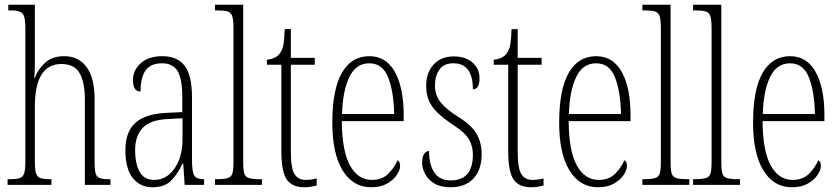

<svg xmlns="http://www.w3.org/2000/svg" viewBox="-20 -780 3540 810"><path d="M12 0V-24H21Q49 -24 63 -28.5Q77 -33 82 -49Q87 -65 87 -100V-661Q87 -710 75 -723Q63 -736 29 -736H15V-760H127V-503Q127 -490 126.5 -477Q126 -464 124 -452H127Q140 -487 170 -515Q200 -543 251 -543Q311 -543 345 -497.5Q379 -452 379 -361V-98Q379 -66 383 -50Q387 -34 400 -29Q413 -24 439 -24H446V0H338V-360Q338 -432 316 -471Q294 -510 239 -510Q127 -510 127 -330V-99Q127 -65 132 -49Q137 -33 151 -28.5Q165 -24 193 -24H197V0Z M622 10Q572 10 540.5 -28.5Q509 -67 509 -147Q509 -225 552.5 -263Q596 -301 686 -304L749 -307V-371Q749 -446 729.5 -479.5Q710 -513 663 -513Q617 -513 595 -484Q573 -455 573 -394Q541 -394 541 -441Q541 -484 574 -513.5Q607 -543 665 -543Q727 -543 758.5 -503.5Q790 -464 790 -367V-105Q790 -52 800.5 -38Q811 -24 839 -24H841V0H759L753 -90H750Q730 -47 702.5 -18.5Q675 10 622 10ZM630 -21Q666 -21 693 -43.5Q720 -66 735 -104.5Q750 -143 750 -191V-281L691 -278Q615 -275 582.5 -241Q550 -207 550 -146Q550 -90 569 -55.5Q588 -21 630 -21Z M887 0V-24H891Q924 -24 940 -28.5Q956 -33 960.5 -48.5Q965 -64 965 -98V-660Q965 -695 960 -711Q955 -727 940.5 -731.5Q926 -736 899 -736H887V-760H1006V-98Q1006 -64 1010.5 -48.5Q1015 -33 1031 -28.5Q1047 -24 1080 -24H1085V0Z M1264 10Q1212 10 1189.5 -23Q1167 -56 1167 -142V-507H1106V-528Q1144 -532 1160 -554Q1173 -571 1176.5 -596Q1180 -621 1181 -657H1207V-536H1308V-507H1207V-141Q1207 -70 1222.5 -45.5Q1238 -21 1269 -21Q1282 -21 1292.5 -22.5Q1303 -24 1316 -27V3Q1304 6 1290.5 8Q1277 10 1264 10Z M1546 10Q1469 10 1425.5 -61Q1382 -132 1382 -262Q1382 -403 1422.5 -473Q1463 -543 1538 -543Q1609 -543 1646 -476.5Q1683 -410 1683 -294V-269H1422Q1423 -143 1456.5 -82Q1490 -21 1549 -21Q1592 -21 1618 -47Q1644 -73 1657 -104Q1661 -102 1664.5 -96.5Q1668 -91 1668 -80Q1668 -63 1654 -42Q1640 -21 1613 -5.5Q1586 10 1546 10ZM1643 -299Q1641 -394 1617.5 -453.5Q1594 -513 1538 -513Q1482 -513 1454 -455.5Q1426 -398 1423 -299Z M1881 10Q1839 10 1813 -5.5Q1787 -21 1774 -45Q1761 -69 1761 -93Q1761 -119 1769.5 -131Q1778 -143 1790 -143Q1790 -85 1812.5 -52Q1835 -19 1882 -19Q1975 -19 1975 -128Q1975 -163 1958.5 -192Q1942 -221 1890 -254Q1849 -282 1824.5 -306Q1800 -330 1789 -356.5Q1778 -383 1778 -418Q1778 -474 1809.5 -508Q1841 -542 1894 -542Q1944 -542 1973.5 -516Q2003 -490 2003 -450Q2003 -403 1975 -403Q1975 -513 1893 -513Q1852 -513 1833.5 -486Q1815 -459 1815 -421Q1815 -379 1838 -349.5Q1861 -320 1910 -289Q1969 -253 1990.5 -215.5Q2012 -178 2012 -130Q2012 -64 1977.5 -27Q1943 10 1881 10Z M2221 10Q2169 10 2146.5 -23Q2124 -56 2124 -142V-507H2063V-528Q2101 -532 2117 -554Q2130 -571 2133.5 -596Q2137 -621 2138 -657H2164V-536H2265V-507H2164V-141Q2164 -70 2179.5 -45.5Q2195 -21 2226 -21Q2239 -21 2249.5 -22.5Q2260 -24 2273 -27V3Q2261 6 2247.5 8Q2234 10 2221 10Z M2503 10Q2426 10 2382.5 -61Q2339 -132 2339 -262Q2339 -403 2379.5 -473Q2420 -543 2495 -543Q2566 -543 2603 -476.5Q2640 -410 2640 -294V-269H2379Q2380 -143 2413.5 -82Q2447 -21 2506 -21Q2549 -21 2575 -47Q2601 -73 2614 -104Q2618 -102 2621.5 -96.5Q2625 -91 2625 -80Q2625 -63 2611 -42Q2597 -21 2570 -5.5Q2543 10 2503 10ZM2600 -299Q2598 -394 2574.5 -453.5Q2551 -513 2495 -513Q2439 -513 2411 -455.5Q2383 -398 2380 -299Z M2690 0V-24H2694Q2727 -24 2743 -28.5Q2759 -33 2763.5 -48.5Q2768 -64 2768 -98V-660Q2768 -695 2763 -711Q2758 -727 2743.5 -731.5Q2729 -736 2702 -736H2690V-760H2809V-98Q2809 -64 2813.5 -48.5Q2818 -33 2834 -28.5Q2850 -24 2883 -24H2888V0Z M2904 0V-24H2908Q2941 -24 2957 -28.5Q2973 -33 2977.5 -48.5Q2982 -64 2982 -98V-660Q2982 -695 2977 -711Q2972 -727 2957.5 -731.5Q2943 -736 2916 -736H2904V-760H3023V-98Q3023 -64 3027.5 -48.5Q3032 -33 3048 -28.5Q3064 -24 3097 -24H3102V0Z M3321 10Q3244 10 3200.5 -61Q3157 -132 3157 -262Q3157 -403 3197.5 -473Q3238 -543 3313 -543Q3384 -543 3421 -476.5Q3458 -410 3458 -294V-269H3197Q3198 -143 3231.5 -82Q3265 -21 3324 -21Q3367 -21 3393 -47Q3419 -73 3432 -104Q3436 -102 3439.5 -96.5Q3443 -91 3443 -80Q3443 -63 3429 -42Q3415 -21 3388 -5.5Q3361 10 3321 10ZM3418 -299Q3416 -394 3392.5 -453.5Q3369 -513 3313 -513Q3257 -513 3229 -455.5Q3201 -398 3198 -299Z"/></svg>

Font: Noto Serif Ethiopic ExtraCondensed ExtraLight
Style: Regular
Weight: 200
Width: 2
Designer: Monotype Design Team
Foundry: Monotype Imaging Inc.
Version: Version 2.102; ttfautohint (v1.8.4.7-5d5b)